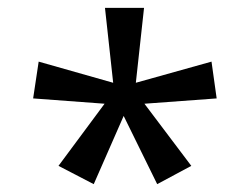

<svg xmlns="http://www.w3.org/2000/svg" viewBox="-20 -780 640 492"><path d="M349.1 -759.8 328.1 -567.9 522 -622.1 535.2 -527.8 350.1 -514.2 470.2 -355 382.8 -308.1 296.9 -482.9 220.2 -308.1 129.9 -355 248 -514.2 64.9 -527.8 79.1 -622.1 270 -567.9 249 -759.8Z"/></svg>

Font: Apple Sans Adjectives
Style: Regular
Weight: 400
Monospace: yes
Foundry: Apple Sans Adjectives
Version: Version 0.01